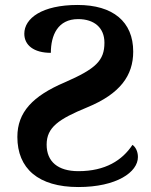

<svg xmlns="http://www.w3.org/2000/svg" viewBox="-20 -744 610 774"><path d="M296 10C450 10 536 -50 536 -111C536 -134 526 -152 514 -160C473 -98 405 -54 296 -54C214 -54 168 -92 168 -161C168 -231 217 -264 331 -311C465 -366 517 -440 517 -536C517 -657 435 -724 293 -724C149 -724 78 -670 78 -608C78 -562 116 -531 185 -531C185 -602 213 -667 295 -667C360 -667 401 -632 401 -572C401 -500 367 -467 241 -412C112 -357 50 -292 50 -192C50 -65 134 10 296 10Z"/></svg>

Font: Noto Serif Semi
Style: Regular
Weight: 600
Designer: Monotype Design Team
Foundry: Monotype Imaging Inc.
Version: Version 1.002